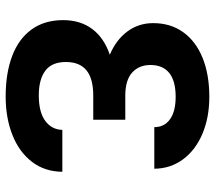

<svg xmlns="http://www.w3.org/2000/svg" viewBox="-61 -696 767 685"><g transform="rotate(90 322.5 -353.5)"><path d="M175.3 -361.8Q122.6 -383.8 92.5 -424.1Q62.5 -464.4 62.5 -516.6Q62.5 -578.6 95 -623.8Q127.4 -668.9 186.8 -692.9Q246.1 -716.8 325.2 -716.8Q399.4 -716.8 457.5 -692.1Q515.6 -667.5 548.6 -622.8Q581.5 -578.1 582 -520.5H433.6Q433.6 -556.6 405.3 -576.7Q377 -596.7 325.2 -596.7Q268.6 -596.7 240.2 -573.7Q211.9 -550.8 211.9 -506.8Q211.9 -465.8 239 -441.4Q266.1 -417 321.3 -417H407.2V-302.7H321.3Q260.3 -302.7 230.7 -278.3Q201.2 -253.9 201.2 -205.1Q201.2 -154.8 232.4 -131.6Q263.7 -108.4 320.3 -108.4Q379.9 -108.4 411.1 -131.3Q442.4 -154.3 443.4 -192.4H592.8Q592.3 -129.4 557.1 -83.7Q522 -38.1 461.2 -14.2Q400.4 9.8 324.2 9.8Q241.7 9.8 180.4 -13.2Q119.1 -36.1 85.4 -82.3Q51.8 -128.4 51.8 -195.3Q51.8 -256.8 83.5 -299.1Q115.2 -341.3 175.3 -361.8Z"/></g></svg>

Font: Pretendard Std
Style: Bold
Weight: 700
Designer: Base glyphs from Inter by Rasmus Andersson; Hangeul glyphs from Noto Sans CJK(Source Han Sans) by Jang Soo-young and Kan
Foundry: Kil Hyung-jin
Version: Version 1.309